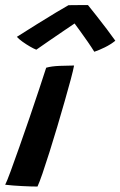

<svg xmlns="http://www.w3.org/2000/svg" viewBox="-28 -718 464 740"><path d="M116.5 1Q94 1 58 -0.8Q22 -2.5 -8 -6Q-1.5 -18.5 13.2 -58.5Q28 -98.5 47.2 -153.2Q66.5 -208 86.5 -266.2Q106.5 -324.5 123.2 -375.2Q140 -426 150 -457Q170.5 -463 203.8 -464.2Q237 -465.5 257.5 -465.5Q254.5 -448.5 244.8 -412.2Q235 -376 221.5 -328.5Q208 -281 192.8 -230Q177.5 -179 162.8 -132Q148 -85 135.8 -49.5Q123.5 -14 116.5 1ZM311 -698.5Q326 -680 345.2 -655.5Q364.5 -631 383.5 -606Q402.5 -581 416.5 -561Q398.5 -546.5 376 -535.5Q353.5 -524.5 335.5 -518.5Q325 -535.5 309.8 -557.5Q294.5 -579.5 280.5 -598.8Q266.5 -618 259.5 -627.5Q245.5 -618 218.5 -599.8Q191.5 -581.5 162 -561.2Q132.5 -541 112 -526.5Q102.5 -530 87.8 -538.5Q73 -547 58.8 -557.2Q44.5 -567.5 37 -576Q72.5 -598.5 113.2 -624Q154 -649.5 187.8 -669.8Q221.5 -690 236 -698Q242.5 -698 257.2 -698.2Q272 -698.5 287.2 -698.5Q302.5 -698.5 311 -698.5Z"/></svg>

Font: Grandstander Medium
Style: Italic
Weight: 500
Italic angle: -15°
Designer: Tyler Finck
Foundry: Etcetera Type Co
Version: Version 1.200; ttfautohint (v1.8.3)